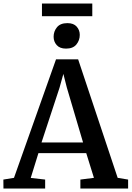

<svg xmlns="http://www.w3.org/2000/svg" viewBox="-30 -1092 762 1112"><path d="M51 -62 294.5 -748.5H422.5L651.5 -62L712 -52V0H435.5V-52L514 -62L469.5 -205H192.5L148 -61.5L231.5 -52V0H-10L-10.5 -52ZM451 -267 357 -585 337 -664 314.5 -583 210.5 -267ZM352 -810.5Q316.5 -810.5 298.5 -830.8Q280.5 -851 280.5 -879Q280.5 -910.5 300 -934.2Q319.5 -958 360 -958H361Q396.5 -958 414.2 -937.8Q432 -917.5 432 -890Q432 -858.5 412.5 -834.5Q393 -810.5 353 -810.5ZM504.5 -1071.5V-998H213V-1071.5Z"/></svg>

Font: Merriweather 24pt SemiBold
Style: Regular
Weight: 600
Designer: Eben Sorkin
Foundry: Eben Sorkin
Version: Version 2.100